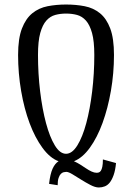

<svg xmlns="http://www.w3.org/2000/svg" viewBox="-20 -705 584 849"><path d="M417 124Q401 124 380 113Q359 102 339 89.5Q319 77 301 66Q283 55 273 55Q268 55 261.5 56.5Q255 58 249 64Q243 70 239 82Q235 94 235 114L197 108Q202 64 212.5 41Q223 18 239 8Q201 -6 168 -51Q135 -96 111 -160Q87 -224 73.5 -302.5Q60 -381 60 -462Q60 -535 77 -579Q94 -623 123 -646.5Q152 -670 190.5 -677.5Q229 -685 272 -685Q316 -685 354.5 -677.5Q393 -670 422 -646.5Q451 -623 467.5 -579Q484 -535 484 -462Q484 -381 470.5 -303.5Q457 -226 433.5 -161.5Q410 -97 377.5 -52Q345 -7 307 8Q321 14 334.5 22.5Q348 31 360.5 39.5Q373 48 385 53.5Q397 59 407 59Q412 59 417 57.5Q422 56 426 50Q430 44 432.5 32Q435 20 435 0L493 16Q490 48 482.5 69Q475 90 465.5 102Q456 114 443.5 119Q431 124 417 124ZM272 -25Q299 -25 322 -62Q345 -99 361.5 -160.5Q378 -222 387.5 -300.5Q397 -379 397 -462Q397 -523 387 -559Q377 -595 360 -614Q343 -633 320.5 -639Q298 -645 272 -645Q247 -645 224.5 -639Q202 -633 185 -614Q168 -595 158 -559Q148 -523 148 -462Q148 -379 157.5 -300.5Q167 -222 183.5 -160.5Q200 -99 222.5 -62Q245 -25 272 -25Z"/></svg>

Font: Combo
Style: Regular
Weight: 400
Designer: Eduardo Rodriguez Tunni
Foundry: Eduardo Rodriguez Tunni
Version: Version 1.001